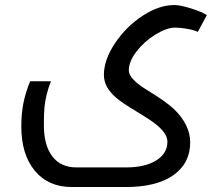

<svg xmlns="http://www.w3.org/2000/svg" viewBox="-20 -505 879 765"><path d="M266.1 240.2Q172.4 240.2 118.7 175.3Q64.9 110.4 64.9 -1Q64.9 -53.2 73.5 -95.2Q82 -137.2 100.1 -181.2H183.1Q171.9 -153.3 165.8 -127.7Q159.7 -102.1 157.2 -78.1Q154.8 -54.2 154.8 -6.8Q154.8 74.2 188.5 118.2Q222.2 162.1 285.2 162.1H481Q557.6 162.1 602.3 134.3Q647 106.4 647 60.1Q647 41.5 634.3 23.9Q621.6 6.3 600.1 -10.7Q578.6 -27.8 526.9 -59.1Q466.8 -94.7 442.9 -115.5Q418.9 -136.2 406.5 -158.4Q394 -180.7 394 -207Q394 -266.6 438.2 -332.8Q482.4 -398.9 547.9 -441.9Q613.3 -484.9 674.8 -484.9Q698.7 -484.9 741.9 -471.2Q785.2 -457.5 804.2 -444.8L768.1 -377.9Q753.4 -385.3 726.3 -390.1Q699.2 -395 678.2 -395Q644.5 -395 599.9 -367.7Q555.2 -340.3 524.2 -300.3Q493.2 -260.3 493.2 -224.1Q493.2 -190.4 567.9 -145Q641.6 -100.1 672.6 -70.8Q703.6 -41.5 720.7 -7.6Q737.8 26.4 737.8 62Q737.8 145.5 670.9 192.9Q604 240.2 481 240.2Z"/></svg>

Font: Droid Arabic Kufi
Style: Regular
Weight: 400
Designer: Pascal Zoghbi
Foundry: Irfont.ir
Version: Version 1.00 February 28, 2013, initial release